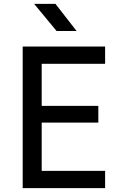

<svg xmlns="http://www.w3.org/2000/svg" viewBox="-20 -970 640 990"><path d="M272 -810H375L266 -950H156ZM97 0H522V-89H195V-338H487V-424H195V-641H522V-730H97Z"/></svg>

Font: JetBrains Mono Medium
Style: Regular
Weight: 436
Monospace: yes
Designer: Philipp Nurullin, Konstantin Bulenkov
Foundry: JetBrains
Version: Version 2.305